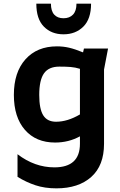

<svg xmlns="http://www.w3.org/2000/svg" viewBox="-20 -788 660 1052"><path d="M572 -522 550 -407V0Q550 119 480 181.5Q410 244 289 244Q225 244 174 227Q123 210 76 181V57Q170 129 278 129Q418 129 418 0V-41Q356 -7 282 -7Q177 -7 116.5 -76.5Q56 -146 56 -268Q56 -392 119.5 -463Q183 -534 292 -534Q327 -534 359 -526.5Q391 -519 435 -501L440 -522ZM418 -161V-411Q392 -419 366.5 -421Q341 -423 305 -423Q247 -423 221 -386Q195 -349 195 -268Q195 -191 217 -156Q239 -121 287 -121Q350 -121 418 -161ZM179 -768H259Q259 -728 277 -708Q295 -688 328 -688Q361 -688 380 -708Q399 -728 399 -768H479Q479 -684 436.5 -642Q394 -600 328 -600Q262 -600 220.5 -642Q179 -684 179 -768Z"/></svg>

Font: AmikoBold
Style: Bold
Weight: 700
Designer: Pablo Impallari, Rodrigo Fuenzalida, Andres Torresi
Foundry: Impallari Type
Version: Version 1.000; ttfautohint (v1.3)